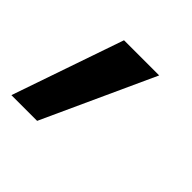

<svg xmlns="http://www.w3.org/2000/svg" viewBox="-125 -237 475 475"><g transform="rotate(45 112.5 0.5)"><path d="M187 -146H64L-37 147H53Z"/></g></svg>

Font: Geom Medium
Style: Italic
Weight: 500
Italic angle: -10°
Version: Version 1.102